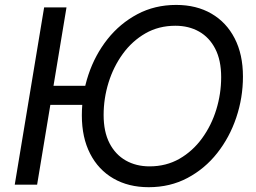

<svg xmlns="http://www.w3.org/2000/svg" viewBox="-20 -758 1052 788"><path d="M354.5 -405.8 341.3 -327.6H138.2L151.4 -405.8ZM252.9 -727.5 132.3 0H40.5L161.1 -727.5ZM590.3 10.3Q507.3 10.3 445.6 -25.4Q383.8 -61 349.9 -127.2Q315.9 -193.4 315.9 -284.2Q315.9 -370.6 343 -451.7Q370.1 -532.7 421.1 -597.2Q472.2 -661.6 543.7 -699.7Q615.2 -737.8 703.1 -737.8Q786.1 -737.8 847.7 -702.1Q909.2 -666.5 943.1 -600.6Q977.1 -534.7 977.1 -443.8Q977.1 -356.9 949.7 -275.6Q922.4 -194.3 871.6 -129.9Q820.8 -65.4 749.5 -27.6Q678.2 10.3 590.3 10.3ZM593.8 -75.2Q662.1 -75.2 716.6 -106.4Q771 -137.7 809.3 -190.4Q847.7 -243.2 867.7 -308.3Q887.7 -373.5 887.7 -441.4Q887.7 -510.7 863.5 -557.6Q839.4 -604.5 797.1 -628.4Q754.9 -652.3 699.7 -652.3Q631.3 -652.3 576.9 -621.1Q522.5 -589.8 484.1 -537.1Q445.8 -484.4 425.5 -419.2Q405.3 -354 405.3 -286.1Q405.3 -217.3 429.4 -170.4Q453.6 -123.5 496.1 -99.4Q538.6 -75.2 593.8 -75.2Z"/></svg>

Font: Inter 17pt
Style: Italic
Weight: 400
Italic angle: -9.3988°
Version: Version 4.001;git-66647c0bb